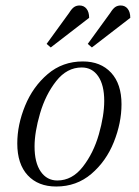

<svg xmlns="http://www.w3.org/2000/svg" viewBox="-20 -668 506 700"><path d="M282 -444Q347 -444 385 -403Q423 -362 423 -288Q423 -220 395 -150Q367 -80 313 -34Q259 12 185 12Q119 12 81 -29Q43 -70 43 -145Q43 -213 71.5 -282.5Q100 -352 154 -398Q208 -444 282 -444ZM106 -134Q106 -75 128.5 -42.5Q151 -10 189 -10Q243 -10 282 -60Q321 -110 340.5 -178.5Q360 -247 360 -300Q360 -358 338 -390Q316 -422 278 -422Q224 -422 185 -372.5Q146 -323 126 -254.5Q106 -186 106 -134ZM270 -648Q286 -648 295.5 -636Q305 -624 305 -603L165 -495L150 -508L232 -621Q242 -637 250.5 -642.5Q259 -648 270 -648ZM420 -648Q436 -648 445.5 -636Q455 -624 455 -603L315 -495L300 -508L382 -621Q392 -637 400.5 -642.5Q409 -648 420 -648Z"/></svg>

Font: Arapey
Style: Italic
Weight: 400
Italic angle: -12°
Designer: Eduardo Rodriguez Tunni
Foundry: Eduardo Rodriguez Tunni
Version: Version 3.000